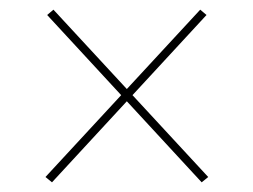

<svg xmlns="http://www.w3.org/2000/svg" viewBox="-20 -511 524 397"><path d="M410.5 -145 397 -134 77.5 -480 90.5 -491ZM74 -145 394 -491 407 -480 87.5 -134Z"/></svg>

Font: Anek Telugu Medium Thin
Style: Regular
Weight: 250
Version: Version 1.003